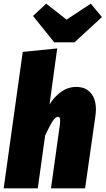

<svg xmlns="http://www.w3.org/2000/svg" viewBox="-24 -1027 576 1047"><path d="M499 -430Q499 -413 496 -393L440 0H254L303 -351Q304 -358 304 -369Q304 -381 301 -385.5Q298 -390 292 -390Q279 -390 263 -366Q247 -342 222 -288L182 0H-4L100 -744L288 -763L246 -457Q270 -498 308.5 -525.5Q347 -553 392 -553Q442 -553 470.5 -520.5Q499 -488 499 -430ZM471 -1007 532 -934 382 -796H272L156 -940L228 -1007L339 -920Z"/></svg>

Font: Fira Sans Condensed Black
Style: Italic
Weight: 900
Width: 3
Italic angle: -8°
Designer: Carrois Corporate & Edenspiekermann AG
Foundry: Carrois Corporate GbR & Edenspiekermann AG
Version: Version 4.203